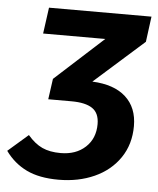

<svg xmlns="http://www.w3.org/2000/svg" viewBox="-67 -736 654 797"><g transform="rotate(5 259.5 -338.0)"><path d="M518 -586 311 -402Q402 -398 450.5 -354Q499 -310 499 -233Q499 -157 460.5 -100.5Q422 -44 355.5 -14Q289 16 206 16Q126 16 73 -9.5Q20 -35 -16 -85L68 -158Q97 -124 128.5 -109.5Q160 -95 205 -95Q269 -95 308.5 -131.5Q348 -168 348 -228Q348 -274 319 -293.5Q290 -313 232 -313H135L147 -399L349 -583H90L105 -692H532Z"/></g></svg>

Font: Fira Sans SemiBold
Style: Italic
Weight: 600
Italic angle: -8°
Designer: bBox Type GmbH & Carrois Corporate GbR & Edenspiekermann AG
Foundry: bBox Type GmbH & Carrois Corporate GbR & Edenspiekermann AG
Version: Version 4.301